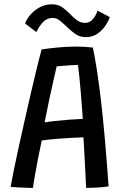

<svg xmlns="http://www.w3.org/2000/svg" viewBox="-20 -888 579 915"><path d="M137 7.5Q124 7.5 103.8 6.8Q83.5 6 63.5 5Q43.5 4 30.5 2.5Q35 -23.5 44.5 -70.5Q54 -117.5 67 -177Q80 -236.5 94.8 -302.2Q109.5 -368 124.5 -432.8Q139.5 -497.5 153.2 -554.2Q167 -611 178.5 -652.5Q209 -657 252.8 -661.5Q296.5 -666 342 -666Q384.5 -666 422.5 -661.5Q441.5 -574 460.5 -414.8Q479.5 -255.5 497.5 0Q480 3.5 447.8 5.5Q415.5 7.5 390.5 7.5Q389.5 -10.5 388 -42.5Q386.5 -74.5 384.5 -111.2Q382.5 -148 380.8 -181Q379 -214 377.5 -233.5Q357.5 -233 327.2 -231.5Q297 -230 265.5 -227.5Q234 -225 210 -222.5Q186 -220 179 -218.5Q169.5 -175.5 161.2 -132.2Q153 -89 146.5 -52.5Q140 -16 137 7.5ZM192.5 -304.5Q210.5 -308 243.2 -311.5Q276 -315 311.8 -317.8Q347.5 -320.5 374.5 -321.5Q373.5 -337 371 -371Q368.5 -405 365.2 -445.5Q362 -486 358.2 -522.2Q354.5 -558.5 351.5 -578.5Q340 -578.5 319 -577.2Q298 -576 278 -574.2Q258 -572.5 250 -571.5Q246 -554.5 236.8 -514Q227.5 -473.5 215.8 -418.8Q204 -364 192.5 -304.5ZM99.5 -776Q107 -797 125.2 -818.2Q143.5 -839.5 170 -853.5Q196.5 -867.5 227.5 -867.5Q257 -867.5 277.5 -852.8Q298 -838 315 -820Q330.5 -804 347 -791.5Q363.5 -779 385 -779Q407.5 -779 422.5 -796.5Q437.5 -814 445 -837.5L503 -806.5Q499 -792 485 -769.5Q471 -747 446.8 -729Q422.5 -711 389 -711Q358.5 -711 335.8 -728.2Q313 -745.5 294 -764.5Q278.5 -779.5 263.5 -791Q248.5 -802.5 232.5 -802.5Q202 -802.5 182.5 -780Q163 -757.5 153.5 -735Z"/></svg>

Font: Grandstander
Style: Regular
Weight: 400
Designer: Tyler Finck
Foundry: Etcetera Type Co
Version: Version 1.200; ttfautohint (v1.8.3)